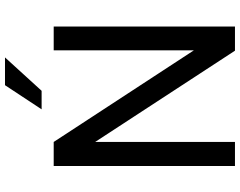

<svg xmlns="http://www.w3.org/2000/svg" viewBox="-114 -828 942 753"><g transform="rotate(-90 356.5 -451.0)"><path d="M629.4 -710.9V0H534.7L176.8 -548.3V0H82.5V-710.9H176.8L536.1 -161.1V-710.9ZM304.7 -758.3 399.4 -901.9H508.3L377.4 -758.3Z"/></g></svg>

Font: Vazirmatn RD FD
Style: Regular
Weight: 400
Designer: Saber Rastikerdar
Foundry: Saber Rastikerdar
Version: Version 33.003